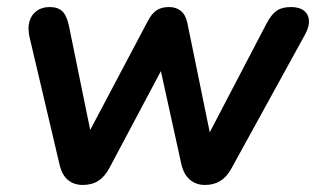

<svg xmlns="http://www.w3.org/2000/svg" viewBox="-20 -517 897 545"><path d="M215 8Q190 8 173 -6Q156 -20 149 -50L64 -411Q58 -437 63.5 -456Q69 -475 84 -486Q99 -497 121 -497Q145 -497 157.5 -484.5Q170 -472 176 -442L243 -114H218L401 -460Q412 -480 425.5 -488.5Q439 -497 460 -497Q480 -497 493.5 -486Q507 -475 512 -451L581 -114H561L737 -451Q751 -477 766 -487Q781 -497 806 -497Q830 -497 843 -486.5Q856 -476 857 -459Q858 -442 847 -421L637 -39Q624 -15 605.5 -3.5Q587 8 562 8Q537 8 519.5 -6.5Q502 -21 495 -50L420 -391H477L291 -41Q278 -16 259.5 -4Q241 8 215 8Z"/></svg>

Font: Nunito ExtraLight
Style: Bold Italic
Weight: 700
Italic angle: -9°
Version: Version 3.602